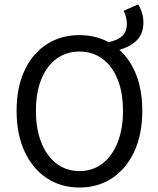

<svg xmlns="http://www.w3.org/2000/svg" viewBox="-20 -825 704 857"><path d="M509.5 -601.9 462 -636.3Q505 -644.7 525.7 -664.4Q546.3 -684.1 546.3 -719Q546.3 -733.6 542.4 -749.1Q538.5 -764.6 531.6 -776.8L596.9 -805.4Q607 -789.4 613.5 -768.4Q620.1 -747.5 620.1 -724.6Q620.1 -675.3 591.1 -645.5Q562.1 -615.8 509.5 -601.9ZM334.6 12Q252.2 12 188.9 -29.8Q125.7 -71.5 89.9 -148.5Q54.1 -225.4 54.1 -330.5Q54.1 -435.6 89.9 -511.4Q125.7 -587.2 188.9 -627.7Q252.2 -668.3 334.6 -668.3Q417 -668.3 480.3 -627.7Q543.6 -587.2 579.3 -511.4Q615.1 -435.6 615.1 -330.5Q615.1 -225.4 579.3 -148.5Q543.6 -71.5 480.3 -29.8Q417 12 334.6 12ZM334.6 -61.4Q393.2 -61.4 436.9 -94.7Q480.6 -128 504.7 -188.4Q528.9 -248.8 528.9 -330.5Q528.9 -412.3 504.7 -471.5Q480.6 -530.7 436.9 -562.8Q393.2 -594.9 334.6 -594.9Q276 -594.9 232.4 -562.8Q188.7 -530.7 164.5 -471.5Q140.4 -412.3 140.4 -330.5Q140.4 -248.8 164.5 -188.4Q188.7 -128 232.4 -94.7Q276 -61.4 334.6 -61.4Z"/></svg>

Font: Source Sans 3 Variable
Style: Regular
Weight: 200
Designer: Paul D. Hunt
Foundry: Adobe Systems Incorporated
Version: Version 3.026